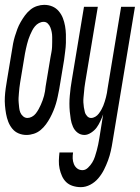

<svg xmlns="http://www.w3.org/2000/svg" viewBox="-40 -548 576 791"><path d="M69 8Q52 8 36.5 1.5Q21 -5 10.5 -18Q0 -31 -6 -46.5Q-12 -62 -15 -79Q-18 -96 -19.5 -113.5Q-21 -131 -20 -148.5Q-19 -166 -16.5 -184Q-14 -202 -11 -219L9 -339Q11 -354 14 -369Q17 -384 21.5 -399Q26 -414 31.5 -428.5Q37 -443 45 -457Q53 -471 62.5 -484Q72 -497 84.5 -507.5Q97 -518 112.5 -523Q128 -528 142 -528Q160 -528 175.5 -521.5Q191 -515 202 -502Q213 -489 219 -473.5Q225 -458 228 -441Q231 -424 231.5 -406.5Q232 -389 231.5 -371.5Q231 -354 228.5 -336Q226 -318 224 -301L204 -181Q201 -166 198 -151Q195 -136 190.5 -121Q186 -106 180 -91.5Q174 -77 166.5 -63Q159 -49 149.5 -36Q140 -23 127.5 -12.5Q115 -2 99.5 3Q84 8 69 8ZM73 -62Q82 -62 91.5 -67Q101 -72 107.5 -80.5Q114 -89 119 -98Q124 -107 128 -116Q132 -125 135.5 -134.5Q139 -144 141.5 -153.5Q144 -163 145.5 -172.5Q147 -182 148 -192L168 -312Q170 -323 172 -333.5Q174 -344 174.5 -354.5Q175 -365 175 -375Q175 -385 175 -395.5Q175 -406 173 -416Q171 -426 167.5 -435Q164 -444 157 -451Q150 -458 140 -458Q130 -458 120.5 -453Q111 -448 104 -439.5Q97 -431 92.5 -422Q88 -413 84 -404Q80 -395 77 -385.5Q74 -376 71.5 -366.5Q69 -357 67 -347.5Q65 -338 63 -328L43 -208Q41 -197 40 -186.5Q39 -176 38 -165.5Q37 -155 36.5 -145Q36 -135 37 -124.5Q38 -114 39 -104Q40 -94 43.5 -85Q47 -76 55 -69Q63 -62 73 -62ZM293 223Q276 223 260 218Q244 213 233 202.5Q222 192 215.5 177.5Q209 163 205.5 147Q202 131 202.5 114Q203 97 205 80H261Q259 93 259.5 105Q260 117 264.5 128Q269 139 278 146Q287 153 300 153Q312 153 322.5 143Q333 133 340 121.5Q347 110 351 97.5Q355 85 358.5 72.5Q362 60 364.5 47.5Q367 35 369 23L385 -77Q380 -63 373.5 -49Q367 -35 358.5 -23Q350 -11 335.5 -1.5Q321 8 308 8Q292 8 279.5 -1.5Q267 -11 260.5 -26Q254 -41 251.5 -56.5Q249 -72 247.5 -88Q246 -104 246 -120.5Q246 -137 247.5 -153.5Q249 -170 251 -186.5Q253 -203 256 -219L306 -520H363L311 -208Q309 -198 308 -187.5Q307 -177 306 -166.5Q305 -156 304 -146Q303 -136 303.5 -126Q304 -116 305.5 -106Q307 -96 309.5 -86.5Q312 -77 319 -69.5Q326 -62 335 -62Q344 -62 352.5 -67Q361 -72 367 -80Q373 -88 377.5 -96Q382 -104 385.5 -112.5Q389 -121 391.5 -129.5Q394 -138 396.5 -147Q399 -156 400.5 -165Q402 -174 403 -182L459 -520H516L424 34Q421 54 416.5 74Q412 94 405 113Q398 132 388.5 151Q379 170 365 186.5Q351 203 332 213Q313 223 293 223Z"/></svg>

Font: Iosevka
Style: Italic
Weight: 400
Italic angle: -9°
Monospace: yes
Designer: Belleve Invis
Foundry: Belleve Invis
Version: Version 32.5.0; ttfautohint (v1.8.4)